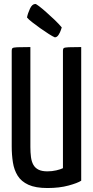

<svg xmlns="http://www.w3.org/2000/svg" viewBox="-20 -937 468 967"><path d="M219 10Q159 10 123 -6.5Q87 -23 69 -52Q51 -81 45 -119Q39 -157 39 -200V-682Q39 -691 43 -694.5Q47 -698 66.5 -699Q86 -700 133 -700V-197Q133 -169 136 -146Q139 -123 148 -107Q157 -91 174 -82.5Q191 -74 219 -74Q242 -74 263.5 -79Q285 -84 297 -90V-682Q297 -691 301 -694.5Q305 -698 324.5 -699Q344 -700 389 -700V-27Q371 -15 325 -2.5Q279 10 219 10ZM256 -749Q246 -753 225.5 -766Q205 -779 182.5 -795Q160 -811 141.5 -825.5Q123 -840 116 -849Q120 -870 131 -893.5Q142 -917 158 -917Q162 -917 176.5 -906Q191 -895 212 -876.5Q233 -858 254 -838Q275 -818 291 -799Q291 -799 287 -786.5Q283 -774 275 -761.5Q267 -749 256 -749Z"/></svg>

Font: Yanone Kaffeesatz Medium
Style: Regular
Weight: 500
Designer: Yanone (Cyrillic: Daniel Pouzeot, Huerta Tipografica, and Cyreal)
Foundry: Yanone
Version: Version 2.003